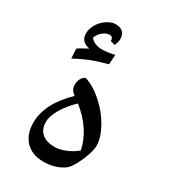

<svg xmlns="http://www.w3.org/2000/svg" viewBox="-194 -879 868 983"><g transform="rotate(30 240.0 -387.5)"><path d="M80.1 -138.2Q80.1 -252 194.8 -361.8L189.9 -366.2Q166.5 -381.8 166.5 -414.6Q166.5 -433.1 175.5 -449Q184.6 -464.8 198.2 -470.2Q252 -452.6 303.5 -406.5Q355 -360.4 387.5 -302Q419.9 -243.7 419.9 -196.8Q419.9 -162.1 392.8 -101.1Q365.7 -40 339.8 -22.9Q291.5 9.8 224.1 9.8Q156.2 9.8 118.2 -30.3Q80.1 -70.3 80.1 -138.2ZM361.8 -136.2Q337.9 -250.5 229 -336.9Q186 -296.4 159.9 -252.2Q133.8 -208 133.8 -172.9Q133.8 -130.4 160.6 -107.2Q187.5 -84 236.8 -84Q265.1 -84 301 -98.9Q336.9 -113.8 361.8 -136.2ZM213.9 -698.2 214.8 -704.1Q214.8 -710.4 209.5 -716.8Q204.1 -723.1 195.8 -723.1Q175.8 -723.1 155.8 -707.5Q135.7 -691.9 127 -667Q149.9 -637.7 198.2 -637.7Q224.1 -637.7 270 -647.5L266.6 -590.3Q201.7 -572.8 165.3 -557.9Q128.9 -543 84 -519L81.1 -576.2Q94.2 -585.4 109.4 -593.3Q124.5 -601.1 138.7 -609.4Q85 -619.1 85 -668.5Q85 -695.3 100.6 -722.4Q116.2 -749.5 142.8 -767.3Q169.4 -785.2 193.8 -785.2Q221.7 -785.2 236.8 -771.2Q252 -757.3 252 -730.5Q252 -722.2 248.8 -710Q245.6 -697.8 241.7 -690.4Z"/></g></svg>

Font: Sahl Naskh
Style: Regular
Weight: 400
Designer: Pascal Zoghbi
Version: Version 1.001